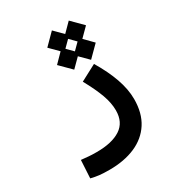

<svg xmlns="http://www.w3.org/2000/svg" viewBox="-197 -717 980 1071"><g transform="rotate(-30 293.0 -181.5)"><path d="M192.4 235.8Q153.3 235.8 127.7 232.9Q102.1 230 74.7 223.1L81.1 107.9Q108.9 110.8 129.2 112.5Q149.4 114.3 180.7 114.3Q278.8 114.3 333.7 78.4Q388.7 42.5 388.7 -34.2Q388.7 -82 368.9 -136.5Q349.1 -190.9 308.6 -264.6L412.1 -319.3Q458.5 -242.2 483.4 -171.6Q508.3 -101.1 508.3 -38.1Q508.3 52.2 469 113.3Q429.7 174.3 358.6 205.1Q287.6 235.8 192.4 235.8ZM300.8 -346.7 230.5 -417 286.1 -473.6 231.9 -527.8 302.2 -598.6 356.4 -543.9 411.1 -599.1 481.4 -528.3 425.8 -472.7 480 -417.5 409.7 -347.2 355.5 -401.4ZM355 -433.1 395.5 -473.6 356.9 -512.7 316.4 -472.2Z"/></g></svg>

Font: CaskaydiaCove NFP SemiBold
Style: Regular
Weight: 600
Designer: Aaron Bell
Foundry: Saja Typeworks
Version: Version 2111.001; VTT 6.35;Nerd Fonts 3.1.1